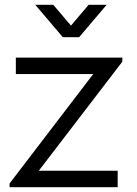

<svg xmlns="http://www.w3.org/2000/svg" viewBox="-20 -780 570 800"><path d="M20 -15.7 368.3 -471.3H46V-540H489.7V-523L141.7 -68.7H470.3V0H20ZM202 -760 275.7 -673.3 349.3 -760H424.3L309.7 -625H241.7L127 -760Z"/></svg>

Font: Tap Sans
Style: Regular
Weight: 400
Designer: Tap Payments
Foundry: Tap Payments
Version: Version 1.001;Glyphs 3.1.2 (3151)